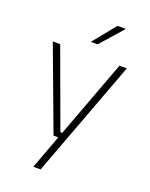

<svg xmlns="http://www.w3.org/2000/svg" viewBox="-157 -763 792 1016"><g transform="rotate(20 239.0 -254.5)"><path d="M260 -49 239.5 -39.5 406 -486.5H447.5L201.5 172H160.5L237 -34.5L252.5 -19.5H204.5L30.5 -486.5H72L232.5 -49ZM324 -681H370.5V-680L258.5 -553H221V-554Z"/></g></svg>

Font: Anek Gurmukhi Medium ExtraLight
Style: Regular
Weight: 250
Version: Version 1.003